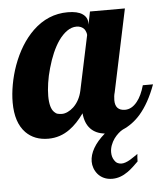

<svg xmlns="http://www.w3.org/2000/svg" viewBox="-64 -551 683 789"><g transform="rotate(-5 277.5 -156.0)"><path d="M308.1 167Q298.8 155.8 293.9 142.3Q289.1 128.9 289.1 115.2Q289.1 88.4 305.2 60.3Q321.3 32.2 353 4.9Q315.9 1 294.4 -21.7Q272.9 -44.4 269 -85.9Q240.7 -45.9 209.5 -23.4Q169.4 5.9 120.1 5.9Q63 5.9 27.8 -29.8Q-13.2 -71.8 -13.2 -154.8Q-13.2 -189.9 -6.1 -229Q1 -268.1 14.6 -306.2Q45.9 -392.1 100.1 -444.8Q162.6 -504.9 244.1 -504.9Q284.7 -504.9 304.9 -491Q325.2 -477.1 325.2 -454.1V-446.8L335.9 -500H480L408.2 -160.2Q403.8 -145.5 403.8 -127.9Q403.8 -85 444.8 -85Q472.2 -85 494.6 -112.8Q513.7 -136.2 525.9 -179.2H567.9Q540.5 -104 501 -58.6Q469.2 -22.5 428.2 -4.9Q419.4 -0.5 409.7 8.3Q399.9 17.1 391.6 28.3Q382.8 40.5 377.4 55.2Q372.1 69.8 372.1 84Q372.1 103.5 381.3 117.2Q391.1 133.8 411.1 133.8Q425.8 133.8 446.8 121.6Q461.4 112.3 463.4 110.8L479 100.1Q477.1 115.7 477.1 130.9Q467.8 140.1 456.1 151.1Q444.3 162.1 432.6 170.4Q400.9 192.9 368.2 192.9Q348.6 192.9 333.5 186Q318.4 179.2 308.1 167ZM232.9 -113.3Q259.3 -138.7 268.1 -179.2L315.9 -404.8Q315.9 -409.7 313.7 -416.3Q311.5 -422.9 307.6 -428.7Q295.9 -442.9 274.9 -442.9Q254.9 -442.9 236.1 -429.7Q217.3 -416.5 200.7 -393.1Q171.4 -350.6 152.3 -282.2Q143.6 -252 139.2 -222.4Q134.8 -192.9 134.8 -168.9Q134.8 -119.1 153.3 -101.6Q159.7 -94.7 167.5 -92.8Q175.3 -90.8 185.1 -90.8Q196.3 -90.8 208.7 -96.7Q221.2 -102.5 232.9 -113.3Z"/></g></svg>

Font: Pattaya
Style: Regular
Weight: 400
Designer: Pablo Impallari / Thai characters Designed by Thanarat Vachiruckul and Suppakit Chalermlarp
Foundry: Pablo Impallari
Version: Version 2.001